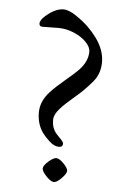

<svg xmlns="http://www.w3.org/2000/svg" viewBox="-50 -705 498 751"><g transform="rotate(5 198.5 -329.0)"><path d="M93 -592Q80.1 -592 80.1 -604Q80.1 -617.7 100.1 -634.8Q137.5 -667 168.9 -667Q190.7 -667 220.2 -646.7Q249.8 -626.5 268.7 -607.9Q287.6 -589.4 302.7 -568.8Q336.9 -522.2 336.9 -474.1Q336.9 -428.5 309.1 -396Q279.5 -361.3 253.2 -338.9Q226.8 -316.4 212.2 -302.9Q197.5 -289.3 187.7 -278.3Q166 -253.9 166 -234.1Q166 -214.4 170.9 -201.8Q175.8 -189.2 182.6 -181.2Q189.5 -173.1 196.3 -166.5Q212.9 -150.4 212.9 -144Q212.9 -129.9 198 -129.9Q179.7 -129.9 161.4 -146.2Q143.1 -162.6 132.3 -177.2Q107.9 -210.7 107.9 -257.1Q107.9 -301.3 143.1 -339.4Q163.1 -361.3 198.2 -390.7Q233.4 -420.2 249 -436Q283.9 -471.9 283.9 -511Q283.9 -528.8 265.7 -547.9Q247.6 -566.9 217.2 -580Q186.8 -593 155 -593ZM189.9 9Q178.2 9 160.2 -9.8Q142.1 -28.6 142.1 -40Q142.1 -51.5 161.1 -68.2Q180.2 -85 191.8 -85Q203.4 -85 220.7 -67.3Q238 -49.6 238 -38.9Q238 -28.3 219.8 -9.6Q201.7 9 189.9 9Z"/></g></svg>

Font: Linden Hill
Style: Regular
Weight: 400
Version: Version 1.202